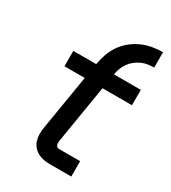

<svg xmlns="http://www.w3.org/2000/svg" viewBox="-179 -818 808 909"><g transform="rotate(30 225.0 -363.5)"><path d="M242 0Q224 0 207 -3Q190 -6 175 -14Q160 -22 149 -35Q138 -48 133 -64Q128 -80 127.5 -98Q127 -116 130 -134L180 -436H69V-520H194Q199 -548 208.5 -576Q218 -604 235 -629Q252 -654 276 -673.5Q300 -693 327.5 -705Q355 -717 383.5 -722Q412 -727 440 -727V-643Q423 -643 406 -640.5Q389 -638 372.5 -630.5Q356 -623 341.5 -611.5Q327 -600 316.5 -585Q306 -570 300 -553.5Q294 -537 291 -520H438V-436H277L225 -120Q224 -114 224 -108Q224 -102 225.5 -96.5Q227 -91 231.5 -87.5Q236 -84 242 -84H358V0Z"/></g></svg>

Font: Iosevka Etoile Medium Oblique
Style: Regular
Weight: 500
Italic angle: -9°
Designer: Belleve Invis
Foundry: Belleve Invis
Version: Version 15.5.2; ttfautohint (v1.8.4)